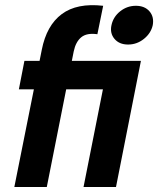

<svg xmlns="http://www.w3.org/2000/svg" viewBox="-20 -743 628 763"><path d="M489 -566Q454 -566 435 -588.5Q416 -611 423 -643Q430 -676 457.5 -698Q485 -720 520 -720Q555 -720 574 -698Q593 -676 587 -643Q580 -611 552 -588.5Q524 -566 489 -566ZM540 -501 441 0H312L389 -388H55L77 -501ZM146 -545Q165 -642 225.5 -687Q286 -732 390 -720L367 -607Q325 -613 303 -595Q281 -577 273 -539L166 0H37Z"/></svg>

Font: Albert Sans
Style: Bold Italic
Weight: 700
Italic angle: -11.25°
Designer: Andreas Rasmussen
Foundry: a.Foundry
Version: Version 1.025